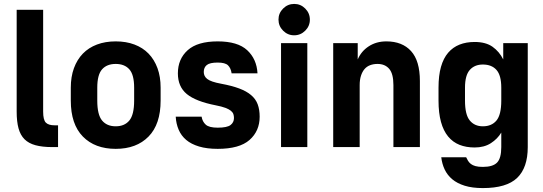

<svg xmlns="http://www.w3.org/2000/svg" viewBox="-20 -750 2770 979"><path d="M247 0Q196 0 161 -9.5Q126 -19 105 -40Q84 -61 74.5 -95.5Q65 -130 65 -181V-700H200V-181Q200 -139 213.5 -125Q227 -111 259 -111H276V0Z M570 9Q464 9 402.5 -53.8Q341 -116.6 341 -237V-303Q341 -358.6 357 -402.4Q373.1 -446.2 402.5 -476.6Q432 -507 474.5 -523Q517 -539 570 -539Q623.1 -539 665.5 -523Q708 -507 737.5 -476.6Q766.9 -446.2 783 -402.4Q799 -358.6 799 -303V-237Q799 -116.6 737.5 -53.8Q676 9 570 9ZM570 -106Q615 -106 639.5 -135.5Q664 -165 664 -237V-303Q664 -369 639.5 -396.5Q615 -424 570 -424Q525 -424 500.5 -396.5Q476 -369 476 -303V-237Q476 -165 500.5 -135.5Q525 -106 570 -106Z M1090 9Q1035 9 995 -3Q955 -15 929.5 -36.5Q904 -58 891 -88.5Q878 -119 876 -155H1008Q1012 -130 1029 -114.5Q1046 -99 1090 -99Q1138 -99 1155.5 -112.5Q1173 -126 1173 -148Q1173 -159 1170 -168Q1167 -177 1157.5 -185Q1148 -193 1129.5 -200Q1111 -207 1080 -213Q978 -233 932.5 -270.5Q887 -308 887 -376Q887 -449 937 -494Q987 -539 1090 -539Q1192 -539 1240.5 -494Q1289 -449 1293 -376H1161Q1157 -403 1142.5 -417Q1128 -431 1090 -431Q1050 -431 1034.5 -418.5Q1019 -406 1019 -383Q1019 -373 1023 -364Q1027 -355 1036.5 -347.5Q1046 -340 1063.5 -334Q1081 -328 1108 -323Q1162 -313 1199.5 -299Q1237 -285 1260.5 -265Q1284 -245 1294 -218Q1304 -191 1304 -155Q1304 -82 1252.5 -36.5Q1201 9 1090 9Z M1413 -530H1547V0H1413ZM1479.8 -570Q1447 -570 1423.5 -593.7Q1400 -617.3 1400 -650.2Q1400 -683 1423.7 -706.5Q1447.3 -730 1480.2 -730Q1513 -730 1536.5 -706.3Q1560 -682.7 1560 -649.8Q1560 -617 1536.3 -593.5Q1512.7 -570 1479.8 -570Z M1679 -530H1804V-447Q1822 -489 1860.5 -514Q1899 -539 1950 -539Q2031 -539 2076 -489.5Q2121 -440 2121 -337V0H1986V-316Q1986 -374 1964.5 -399Q1943 -424 1905 -424Q1884 -424 1867 -417.5Q1850 -411 1838.5 -397.5Q1827 -384 1820.5 -363.5Q1814 -343 1814 -316V0H1679Z M2400 2Q2357 2 2323 -11.5Q2289 -25 2265 -54Q2241 -83 2228.5 -128.5Q2216 -174 2216 -237V-303Q2216 -365 2228.5 -409Q2241 -453 2265 -481Q2289 -509 2323 -522.5Q2357 -536 2400 -536Q2457 -536 2491.5 -511.5Q2526 -487 2546 -447V-530H2671V0Q2671 105 2617 157Q2563 209 2442 209Q2388 209 2349.5 197Q2311 185 2286 164Q2261 143 2247.5 114.5Q2234 86 2230 52H2357Q2361 61 2366.5 70Q2372 79 2381 86Q2390 93 2404.5 97Q2419 101 2442 101Q2493 101 2514.5 79Q2536 57 2536 0V-74Q2517 -42 2483 -20Q2449 2 2400 2ZM2442 -106Q2487 -106 2511.5 -135.5Q2536 -165 2536 -237V-303Q2536 -366 2511.5 -393.5Q2487 -421 2442 -421Q2400 -421 2375.5 -393.5Q2351 -366 2351 -303V-237Q2351 -165 2375.5 -135.5Q2400 -106 2442 -106Z"/></svg>

Font: Golos UI VF
Style: Regular
Weight: 400
Designer: A.Korolkova, Vitaly Kuzmin
Foundry: ParaType Ltd
Version: Version 2.000